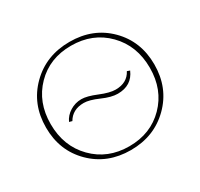

<svg xmlns="http://www.w3.org/2000/svg" viewBox="-141 -844 1075 1030"><g transform="rotate(-30 396.5 -329.0)"><path d="M60 -327Q60 -472 156.5 -567.5Q253 -663 399 -663Q544 -663 638.5 -568.5Q733 -474 733 -331Q733 -186 636.5 -90.5Q540 5 395 5Q250 5 155 -89.5Q60 -184 60 -327ZM703 -327Q703 -464 616 -552.5Q529 -641 395 -641Q262 -641 176.5 -553.5Q91 -466 91 -331Q91 -194 178 -105.5Q265 -17 398 -17Q531 -17 617 -104.5Q703 -192 703 -327ZM200 -287 182 -292Q197 -325 229.5 -345Q262 -365 300 -365Q334 -365 392 -341Q450 -317 486 -317Q558 -317 587 -373L604 -367Q572 -292 485 -292Q446 -292 390.5 -316.5Q335 -341 301 -341Q231 -341 200 -287Z"/></g></svg>

Font: EauTestInfant Extralight
Style: Regular
Weight: 250
Designer: Christian Thalmann (Catharsis Fonts)
Version: Version 0.001;PS 000.001;hotconv 1.0.88;makeotf.lib2.5.64775